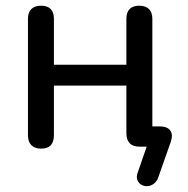

<svg xmlns="http://www.w3.org/2000/svg" viewBox="-20 -514 658 673"><path d="M534 110Q529 123 518.5 130.5Q508 138 496.5 138.5Q485 139 475.5 133.5Q466 128 461.5 117Q457 106 463 90L508 -40L513 0H468Q446 0 434.5 -12Q423 -24 423 -47V-214H169V-40Q169 -17 158 -5Q147 7 124 7Q102 7 90 -5Q78 -17 78 -40V-448Q78 -471 90 -482.5Q102 -494 124 -494Q146 -494 157.5 -482.5Q169 -471 169 -448V-287H423V-448Q423 -471 434.5 -482.5Q446 -494 468 -494Q490 -494 502 -482.5Q514 -471 514 -448V-57L499 -71H539Q566 -71 576.5 -57Q587 -43 579 -18Z"/></svg>

Font: Nunito Medium
Style: Regular
Weight: 500
Designer: Vernon Adams
Foundry: Vernon Adams
Version: Version 3.601